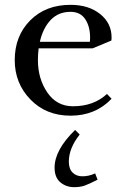

<svg xmlns="http://www.w3.org/2000/svg" viewBox="-20 -472 534 795"><path d="M41 -223Q41 -323 105 -387.5Q169 -452 272 -452Q347 -452 394.5 -414Q442 -376 442 -317Q442 -308 441 -304L364 -272H140Q137 -248 137 -223Q137 -146 176 -89Q215 -32 282 -32Q368 -32 423 -83L442 -63Q375 7 272 7Q171 7 106 -60Q41 -127 41 -223ZM145 -299H352Q353 -305 353 -317Q353 -362 333 -392.5Q313 -423 272 -423Q222 -423 190 -389.5Q158 -356 145 -299ZM206 222Q206 149 291 66L310 85Q265 142 265 197Q265 227 280.5 242.5Q296 258 321 258Q348 258 374 246L384 272Q349 290 330.5 296.5Q312 303 287 303Q254 303 230 283Q206 263 206 222Z"/></svg>

Font: Dihjauti
Style: Bold
Weight: 700
Designer: T. Christopher White
Version: Version 3.0.0